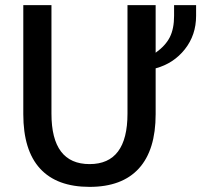

<svg xmlns="http://www.w3.org/2000/svg" viewBox="-20 -720 786 750"><path d="M746 -700V-658Q746 -583 702 -527.5Q658 -472 588 -453V-274Q588 -134 522.5 -62Q457 10 330 10Q202 10 136.5 -61.5Q71 -133 71 -274V-700H181V-276Q181 -79 330 -79Q478 -79 478 -276V-700H588V-514Q627 -542 643.5 -575Q660 -608 660 -658V-700Z"/></svg>

Font: Sarabun Medium
Style: Regular
Weight: 500
Designer: Suppakit Chalermlarp | Katatrad Co.,Ltd.
Foundry: Cadson Demak Co.,Ltd.
Version: Version 1.000; ttfautohint (v1.6)